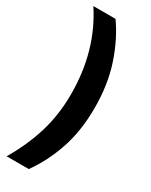

<svg xmlns="http://www.w3.org/2000/svg" viewBox="-228 -778 775 984"><g transform="rotate(30 159.0 -286.5)"><path d="M275 -282Q275 -146 238 -37Q201 72 139 158H8Q69 55 102 -52Q135 -159 135 -283Q135 -538 8 -731H139Q199 -647 237 -534Q275 -421 275 -282Z"/></g></svg>

Font: Noto Sans Ethiopic ExtraCondensed ExtraBold
Style: Regular
Weight: 800
Width: 2
Designer: Monotype Design Team
Foundry: Monotype Imaging Inc.
Version: Version 2.102; ttfautohint (v1.8.4.7-5d5b)